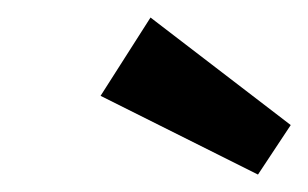

<svg xmlns="http://www.w3.org/2000/svg" viewBox="-20 -830 350 218"><path d="M150.9 -810.1 310.1 -688 272.9 -631.8 94.2 -721.2Z"/></svg>

Font: Fira Sans Compressed Medium
Style: Italic
Weight: 500
Width: 3
Italic angle: -8°
Designer: Carrois Corporate & Edenspiekermann AG
Foundry: Carrois Corporate GbR & Edenspiekermann AG
Version: Version 4.203;PS 004.203;hotconv 1.0.88;makeotf.lib2.5.64775